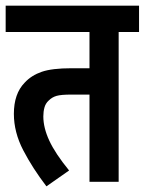

<svg xmlns="http://www.w3.org/2000/svg" viewBox="-20 -642 511 678"><path d="M399 -529V0H296V-308H231Q196 -308 180 -303.5Q164 -299 152 -287Q141 -277 137 -262.5Q133 -248 133 -231Q133 -191 154 -145.5Q175 -100 224 -40L144 16Q95 -48 62 -111.5Q29 -175 29 -240Q29 -311 67 -350Q91 -376 127.5 -388.5Q164 -401 232 -401H296V-529H0V-622H471V-529Z"/></svg>

Font: Noto Sans ExtraCondensed SemiBold
Style: Italic
Weight: 600
Width: 2
Italic angle: -12°
Designer: Monotype Design Team
Foundry: Monotype Imaging Inc.
Version: Version 2.013; ttfautohint (v1.8.4.7-5d5b)